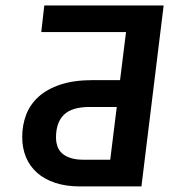

<svg xmlns="http://www.w3.org/2000/svg" viewBox="-20 -668 606 688"><path d="M410.2 -380.9 431.6 -553.2H127.9L138.7 -648.4H566.4L486.8 0H266.6Q216.8 0 178.2 -12.7Q139.6 -25.4 113.3 -48.6Q86.9 -71.8 73.2 -104.5Q59.6 -137.2 59.6 -177.2Q59.6 -219.7 73.7 -256.8Q87.9 -293.9 118.4 -321.5Q148.9 -349.1 197 -365Q245.1 -380.9 313 -380.9ZM180.7 -175.3Q180.7 -159.2 185.5 -144.5Q190.4 -129.9 201.9 -119.1Q213.4 -108.4 232.2 -102.1Q251 -95.7 278.3 -95.7H375L398.4 -284.7H301.8Q237.3 -284.7 209 -256.8Q180.7 -229 180.7 -175.3Z"/></svg>

Font: Carlito
Style: Bold Italic
Weight: 700
Italic angle: -7°
Designer: Lukasz Dziedzic
Foundry: tyPoland Lukasz Dziedzic
Version: Version 1.104